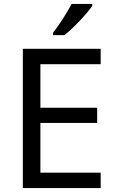

<svg xmlns="http://www.w3.org/2000/svg" viewBox="-20 -964 596 984"><path d="M453 -934V-944H347C324 -899 281 -833 252 -796V-784H310C357 -820 428 -897 453 -934ZM496 0V-79H187V-334H478V-412H187V-635H496V-714H97V0Z"/></svg>

Font: Noto Sans Psalter Pahlavi
Style: Regular
Weight: 400
Designer: Monotype Design Team
Foundry: Monotype Imaging Inc.
Version: Version 2.002